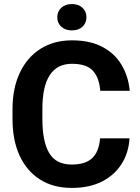

<svg xmlns="http://www.w3.org/2000/svg" viewBox="-20 -921 694 951"><path d="M475.6 -235.8H621.6Q617.2 -164.1 582 -108.6Q546.9 -53.2 484.6 -21.7Q422.4 9.8 335.4 9.8Q244.1 9.8 178.5 -31.7Q112.8 -73.2 77.4 -149.7Q42 -226.1 42 -330.6V-379.9Q42 -484.4 78.4 -561Q114.7 -637.7 180.9 -679.4Q247.1 -721.2 336.4 -721.2Q425.3 -721.2 486.6 -689Q547.9 -656.7 581.8 -600.3Q615.7 -543.9 622.6 -471.2H476.6Q471.7 -535.6 440.4 -570.3Q409.2 -605 336.4 -605Q189.9 -605 189.9 -380.9V-330.6Q189.9 -220.2 223.6 -163.1Q257.3 -106 335.4 -106Q403.8 -106 437.3 -138.4Q470.7 -170.9 475.6 -235.8ZM263.7 -835.4Q263.7 -863.8 283.4 -882.3Q303.2 -900.9 335.9 -900.9Q369.1 -900.9 388.7 -882.3Q408.2 -863.8 408.2 -835.4Q408.2 -807.1 388.7 -788.8Q369.1 -770.5 335.9 -770.5Q303.2 -770.5 283.4 -788.8Q263.7 -807.1 263.7 -835.4Z"/></svg>

Font: Vazirmatn RD FD
Style: Bold
Weight: 700
Designer: Saber Rastikerdar
Foundry: Saber Rastikerdar
Version: Version 33.003